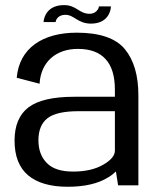

<svg xmlns="http://www.w3.org/2000/svg" viewBox="-20 -726 621 752"><path d="M442.5 0H522V-352.5C522 -430 504.5 -490.5 469 -533.5C433.5 -576.5 370.5 -598 280.5 -598C147 -598 55.5 -537.5 45.5 -421.5L135 -398C140 -485.5 201.5 -534.5 284.5 -534.5C333 -534.5 369 -521.5 393.5 -494.5C418 -468 430 -428 430 -374.5V-347H270.5C187.5 -347 128 -333 91.5 -305.5C55.5 -278 37 -234.5 37 -175.5C37 -114 55 -69 90.5 -39C126 -9.5 177.5 5.5 245 5.5C312 5.5 365 -7 404 -31.5C416 -38.5 426 -46.5 434 -54.5ZM430 -136C430 -116.5 414.5 -98 383.5 -80.5C353 -63 314 -54 266.5 -54C219.5 -54 185 -65 163.5 -87.5C141.5 -109.5 130.5 -139.5 130.5 -176.5C130.5 -216 142.5 -244.5 166 -263C190 -281.5 230.5 -290.5 288 -290.5H430ZM336.5 -633.5C401 -633.5 414 -681 414.5 -701H367.5C366.5 -690 355 -672 331 -672C289.5 -672 280 -706 231 -706C167 -706 152 -661.5 150.5 -639.5H198C198.5 -650.5 209.5 -668 236 -668C271 -668 284 -633.5 336.5 -633.5Z"/></svg>

Font: Anybody
Style: Regular
Weight: 400
Designer: Tyler Finck
Foundry: Etcetera Type Company
Version: Version 1.110